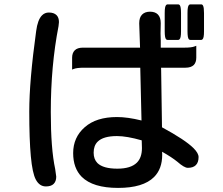

<svg xmlns="http://www.w3.org/2000/svg" viewBox="-20 -810 1040 897"><path d="M749.5 -749Q749.5 -765.6 751.2 -774.4Q752.9 -783.2 756.1 -786.4Q759.3 -789.6 762.7 -789.6H812.5Q815.9 -789.6 819.3 -786.6Q825.7 -779.8 825.7 -749V-664.1Q825.7 -647.5 824 -638.7Q822.3 -629.9 819.1 -626.7Q815.9 -623.5 812.5 -623.5H762.7Q759.3 -623.5 755.9 -626.5Q749.5 -633.3 749.5 -664.1ZM856 -749Q856 -765.6 857.7 -774.4Q859.4 -783.2 862.5 -786.4Q865.7 -789.6 869.1 -789.6H919.9Q925.8 -789.6 928.7 -783.2Q933.1 -774.9 933.1 -749V-664.1Q933.1 -647.5 931.4 -638.7Q929.7 -629.9 926.5 -626.7Q923.3 -623.5 919.9 -623.5H869.1Q865.7 -623.5 862.3 -626.5Q856 -633.3 856 -664.1ZM208 -751.5Q231.9 -751.5 244.1 -739.3Q255.4 -728 255.4 -707V-706.5L253.4 -687.5Q217.3 -502.4 217.3 -287.1Q217.3 -114.7 237.8 -20.5L242.7 15.1V15.6Q242.7 37.1 230.7 49.1Q218.8 61 194.3 61Q164.6 61 147.5 29.3Q131.3 -0.5 124 -80.1Q116.7 -158.7 116.7 -289.1Q116.7 -432.1 148.9 -664.6Q155.8 -717.8 176.3 -738.3Q189.5 -751.5 208 -751.5ZM526.4 -174.3Q462.4 -174.3 436 -147.9Q417.5 -129.4 417.5 -96.7Q417.5 -66.4 435.1 -48.3Q461.9 -22 528.3 -22Q591.3 -22 619.6 -50.3Q643.1 -73.7 643.1 -118.2L642.1 -154.3Q572.3 -174.3 526.4 -174.3ZM373 -493.7Q338.9 -493.7 324.2 -487.8L316.9 -484.9V-540.5Q316.9 -562.5 329.3 -575Q341.8 -587.4 367.2 -587.4H634.3L630.4 -701.2Q630.4 -728.5 643.8 -741.9Q657.2 -755.4 680.9 -755.4Q704.6 -755.4 717.3 -742.7Q731 -729 731 -701.2L730 -653.3L731 -620.1V-587.4H841.8Q875 -587.4 889.6 -593.3L897 -596.2V-540.5Q897 -518.6 885.3 -506.3Q872.1 -493.7 846.7 -493.7H732.4L732.9 -480.5Q734.9 -348.1 736.8 -215.3Q845.2 -156.7 884.3 -117.7Q907.7 -94.2 907.7 -76.2Q907.7 -51.3 895 -38.6Q882.3 -25.9 857.4 -25.9Q840.8 -25.9 808.1 -54.7Q782.2 -75.7 737.3 -101.1L737.8 -86.9Q737.8 -21 699.7 17.1Q648.9 67.9 531.5 67.9Q414.1 67.9 361.8 16.1Q321.8 -24.4 321.8 -94.7Q321.8 -168.5 376 -215.8Q429.7 -263.2 526.4 -263.2Q576.2 -263.2 641.1 -247.1L635.3 -493.7Z"/></svg>

Font: YuPearl-Medium
Style: Medium
Weight: 500
Designer: Max Yao
Foundry: Max-Everyday
Version: Version 1.011; ttfautohint (v1.8.3)